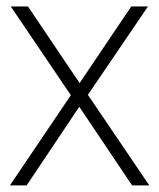

<svg xmlns="http://www.w3.org/2000/svg" viewBox="-20 -560 480 580"><path d="M10 0 194 -272.5 12.5 -540.5H64.5L220.5 -309L376.5 -540.5H427L245.5 -273.5L431 0H379L219.5 -237.5L60.5 0Z"/></svg>

Font: Encode Sans Semi Condensed ExtraLight
Style: Regular
Weight: 200
Width: 4
Designer: Multiple Designers
Foundry: Impallari Type
Version: Version 3.000; ttfautohint (v1.8.3) -l 8 -r 50 -G 200 -x 14 